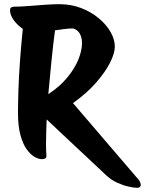

<svg xmlns="http://www.w3.org/2000/svg" viewBox="-20 -748 693 918"><path d="M180 13Q165 13 146 2.5Q127 -8 108.5 -33Q90 -58 78 -101Q66 -144 66 -209Q66 -250 68 -314.5Q70 -379 75.5 -455.5Q81 -532 89 -610Q65 -626 46.5 -650.5Q28 -675 28 -700Q28 -709 34 -712.5Q40 -716 47 -716Q75 -716 113.5 -719Q152 -722 192 -725Q232 -728 263 -728Q320 -728 368 -709.5Q416 -691 452.5 -660.5Q489 -630 509 -594.5Q529 -559 529 -525Q529 -494 506.5 -449Q484 -404 439.5 -353Q395 -302 329 -255L640 108Q645 113 649 121Q653 129 653 136Q653 150 635 150Q620 150 594 144Q568 138 540.5 125.5Q513 113 492 94L203 -177Q202 -146 201 -116.5Q200 -87 200 -62Q200 -45 200.5 -30Q201 -15 202 -2V-1Q202 7 195 10Q188 13 180 13ZM329 -612Q309 -612 286.5 -609Q264 -606 243 -603Q234 -535 226 -455.5Q218 -376 211 -298Q265 -333 301 -376.5Q337 -420 354.5 -463Q372 -506 372 -541Q372 -568 361.5 -587Q351 -606 329 -612Z"/></svg>

Font: Protest Riot
Style: Regular
Weight: 400
Designer: Octavio Pardo
Foundry: Ashler Design
Version: Version 2.005; ttfautohint (v1.8.4.7-5d5b)